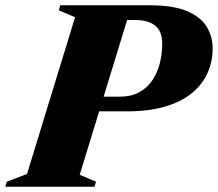

<svg xmlns="http://www.w3.org/2000/svg" viewBox="-62 -705 823 725"><path d="M391 -340Q432.5 -340 462.8 -356.2Q493 -372.5 512.5 -400.8Q532 -429 541.2 -465.2Q550.5 -501.5 550.5 -541Q550.5 -570 539.8 -589.5Q529 -609 506.2 -619.2Q483.5 -629.5 447 -629.5H303L325.5 -685H504.5Q593 -685 644.8 -662.8Q696.5 -640.5 718.8 -603.5Q741 -566.5 741 -522.5Q741 -472 721.2 -428.5Q701.5 -385 661.8 -352.8Q622 -320.5 561 -302.5Q500 -284.5 417.5 -284.5H202L217.5 -340ZM239 -45 300.5 -19 295 0H-42L-36.5 -19L40 -48L221.5 -640L160 -666L165.5 -685H435Z"/></svg>

Font: Newsreader 36pt ExtraBold
Style: Italic
Weight: 800
Italic angle: -17°
Designer: Hugues Gentile
Foundry: Production Type
Version: Version 1.003